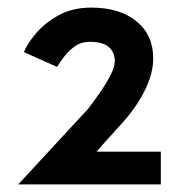

<svg xmlns="http://www.w3.org/2000/svg" viewBox="-20 -842 490 505"><path d="M28 -357 212 -556Q225 -573 241.5 -596.5Q258 -620 270 -643Q282 -666 282 -681Q282 -704 266.5 -718Q251 -732 216 -732Q194 -732 177.5 -720.5Q161 -709 149.5 -694Q138 -679 130 -666L43 -705Q51 -726 74 -753.5Q97 -781 133.5 -801.5Q170 -822 220 -822Q295 -822 339 -786Q383 -750 383 -688Q383 -649 361 -604.5Q339 -560 302 -519Q285 -500 268 -481.5Q251 -463 234 -443H403V-357Z"/></svg>

Font: Alata
Style: Regular
Weight: 400
Designer: Spyros Zevelakis, Eben Sorkin
Foundry: Spyros Zevelakis
Version: Version 1.005; ttfautohint (v1.8.4.7-5d5b)